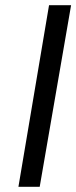

<svg xmlns="http://www.w3.org/2000/svg" viewBox="-20 -720 294 740"><path d="M169 -700 51 0H133L254 -700Z"/></svg>

Font: Jost
Style: Italic
Weight: 400
Italic angle: -5°
Version: Version 3.710